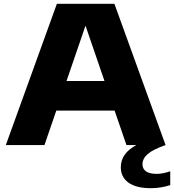

<svg xmlns="http://www.w3.org/2000/svg" viewBox="-20 -760 912 1006"><path d="M872 137.5V210Q822.5 226 771 226Q693 226 653 196.8Q613 167.5 613 116.5Q613 43.5 694.5 0H642.5L580.5 -180.5H275L213 0H10.5L278 -740H579.5L847.5 0Q781.5 23 754 47Q726.5 71 726.5 100.5Q726.5 124.5 745 137.8Q763.5 151 801.5 151Q831.5 151 872 137.5ZM328.5 -335.5H527.5L428 -625.5Z"/></svg>

Font: Encode Sans Expanded ExtraBold
Style: Regular
Weight: 800
Width: 7
Designer: Multiple Designers
Foundry: Impallari Type
Version: Version 2.000